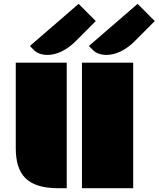

<svg xmlns="http://www.w3.org/2000/svg" viewBox="-20 -997 840 1017"><path d="M414.1 0H685.5V-665H414.1ZM63.5 -213.4C63.5 -75.2 120.6 0 289.6 0H333.5V-665H63.5ZM472.7 -731.4C489.7 -714.4 515.1 -706.1 544.4 -706.1C592.3 -706.1 646 -731.4 692.4 -777.8L799.8 -885.3L709 -976.6L450.7 -753.4ZM231.9 -706.1C279.8 -706.1 333.5 -731.4 379.9 -777.8L487.3 -885.3L396.5 -976.6L138.2 -753.4L160.2 -731.4C177.2 -714.4 202.6 -706.1 231.9 -706.1Z"/></svg>

Font: Plaster
Style: Regular
Weight: 400
Designer: Eben Sorkin
Foundry: Eben Sorkin
Version: Version 1.007